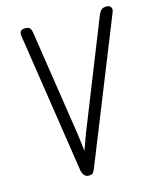

<svg xmlns="http://www.w3.org/2000/svg" viewBox="-115 -853 766 933"><g transform="rotate(-15 267.5 -386.0)"><path d="M249 -30Q244 -17 238.5 -8.5Q233 0 216 0L198 -46L255 -203L470 -743Q477 -758 485.5 -765Q494 -772 511 -772Q525 -772 532 -762Q539 -752 531 -734ZM182 -33 74 -741Q72 -755 78 -763.5Q84 -772 100 -772Q120 -772 126 -762.5Q132 -753 133 -744L216 -201L235 -44L216 0Q200 0 192 -11Q184 -22 182 -33Z"/></g></svg>

Font: Edu NSW ACT Foundation
Style: Regular
Weight: 400
Designer: Tina and Corey Anderson
Foundry: Google for Education
Version: Version 1.003